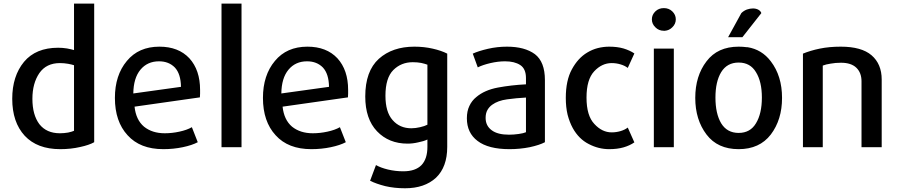

<svg xmlns="http://www.w3.org/2000/svg" viewBox="-20 -805 4909 1050"><path d="M495.1 -27.3Q495.1 -216.8 495.1 -785.2Q467.8 -785.2 384.8 -785.2Q384.8 -721.7 384.8 -531.2Q371.1 -535.2 346.7 -540Q322.3 -543.9 297.9 -543.9Q175.8 -543.9 111.3 -466.8Q46.9 -388.7 46.9 -264.6Q46.9 -136.7 115.2 -62.5Q183.6 10.7 309.6 10.7Q367.2 10.7 418 -1Q467.8 -11.7 495.1 -27.3ZM384.8 -89.8Q375 -85 352.5 -80.1Q330.1 -76.2 307.6 -76.2Q234.4 -76.2 195.3 -126Q157.2 -176.8 157.2 -264.6Q157.2 -349.6 195.3 -405.3Q233.4 -460 307.6 -460Q330.1 -460 352.5 -456.1Q374 -452.1 384.8 -448.2Q384.8 -329.1 384.8 -89.8Z M1074.2 -313.5Q1074.2 -421.9 1015.6 -486.3Q956.1 -549.8 851.6 -549.8Q738.3 -549.8 673.8 -471.7Q608.4 -393.6 608.4 -269.5Q608.4 -140.6 677.7 -65.4Q746.1 10.7 873 10.7Q928.7 10.7 979.5 0Q1030.3 -10.7 1061.5 -27.3Q1050.8 -54.7 1029.3 -109.4Q1002 -93.8 960.9 -85Q920.9 -76.2 880.9 -76.2Q812.5 -76.2 767.6 -112.3Q723.6 -149.4 715.8 -221.7Q835 -238.3 1073.2 -272.5Q1074.2 -282.2 1074.2 -293Q1074.2 -303.7 1074.2 -313.5ZM969.7 -330.1Q904.3 -321.3 709 -293.9Q710 -377.9 748 -423.8Q786.1 -469.7 849.6 -469.7Q903.3 -469.7 936.5 -435.5Q968.8 -400.4 969.7 -330.1Z M1300.8 0Q1300.8 -196.3 1300.8 -785.2Q1273.4 -785.2 1191.4 -785.2Q1191.4 -588.9 1191.4 0Q1218.8 0 1300.8 0Z M1883.8 -313.5Q1883.8 -421.9 1825.2 -486.3Q1765.6 -549.8 1661.1 -549.8Q1547.9 -549.8 1483.4 -471.7Q1418 -393.6 1418 -269.5Q1418 -140.6 1487.3 -65.4Q1555.7 10.7 1682.6 10.7Q1738.3 10.7 1789.1 0Q1839.8 -10.7 1871.1 -27.3Q1860.4 -54.7 1838.9 -109.4Q1811.5 -93.8 1770.5 -85Q1730.5 -76.2 1690.4 -76.2Q1622.1 -76.2 1577.1 -112.3Q1533.2 -149.4 1525.4 -221.7Q1644.5 -238.3 1882.8 -272.5Q1883.8 -282.2 1883.8 -293Q1883.8 -303.7 1883.8 -313.5ZM1779.3 -330.1Q1713.9 -321.3 1518.6 -293.9Q1519.5 -377.9 1557.6 -423.8Q1595.7 -469.7 1659.2 -469.7Q1712.9 -469.7 1746.1 -435.5Q1778.3 -400.4 1779.3 -330.1Z M2425.8 -2Q2425.8 -129.9 2425.8 -511.7Q2393.6 -528.3 2345.7 -539.1Q2298.8 -549.8 2246.1 -549.8Q2126 -549.8 2051.8 -483.4Q1977.5 -416 1977.5 -277.3Q1977.5 -154.3 2042 -86.9Q2106.4 -19.5 2209 -19.5Q2237.3 -19.5 2266.6 -26.4Q2296.9 -32.2 2317.4 -42Q2317.4 -28.3 2317.4 -2Q2317.4 63.5 2285.2 97.7Q2252 131.8 2185.5 131.8Q2142.6 131.8 2101.6 122.1Q2061.5 112.3 2036.1 97.7Q2025.4 127 2003.9 183.6Q2037.1 200.2 2086.9 212.9Q2136.7 224.6 2195.3 224.6Q2301.8 224.6 2364.3 167Q2425.8 108.4 2425.8 -2ZM2317.4 -123Q2302.7 -115.2 2277.3 -109.4Q2252 -103.5 2229.5 -103.5Q2166 -103.5 2127 -148.4Q2087.9 -192.4 2087.9 -281.2Q2087.9 -378.9 2130.9 -421.9Q2173.8 -464.8 2237.3 -464.8Q2262.7 -464.8 2283.2 -460.9Q2304.7 -456.1 2317.4 -451.2Q2317.4 -341.8 2317.4 -123Z M2960 -27.3Q2960 -112.3 2960 -367.2Q2960 -466.8 2905.3 -508.8Q2849.6 -549.8 2752.9 -549.8Q2699.2 -549.8 2648.4 -538.1Q2597.7 -526.4 2565.4 -511.7Q2574.2 -487.3 2592.8 -436.5Q2620.1 -450.2 2662.1 -460Q2704.1 -469.7 2742.2 -469.7Q2793.9 -469.7 2825.2 -449.2Q2856.4 -428.7 2856.4 -377.9Q2856.4 -366.2 2856.4 -343.8Q2776.4 -339.8 2703.1 -326.2Q2629.9 -312.5 2585 -274.4Q2560.5 -254.9 2546.9 -225.6Q2533.2 -197.3 2533.2 -158.2Q2533.2 -78.1 2591.8 -34.2Q2650.4 10.7 2766.6 10.7Q2823.2 10.7 2877 0Q2930.7 -11.7 2960 -27.3ZM2856.4 -82Q2843.8 -76.2 2816.4 -72.3Q2789.1 -68.4 2763.7 -68.4Q2701.2 -68.4 2668.9 -92.8Q2635.7 -117.2 2635.7 -160.2Q2635.7 -185.5 2645.5 -203.1Q2655.3 -220.7 2671.9 -232.4Q2703.1 -254.9 2752.9 -261.7Q2802.7 -268.6 2856.4 -271.5Q2856.4 -208 2856.4 -82Z M3449.2 -26.4Q3440.4 -45.9 3413.1 -107.4Q3396.5 -94.7 3373 -87.9Q3349.6 -81.1 3325.2 -81.1Q3272.5 -81.1 3230.5 -127Q3187.5 -171.9 3187.5 -271.5Q3187.5 -370.1 3229.5 -415Q3271.5 -460 3325.2 -460Q3349.6 -460 3373 -453.1Q3396.5 -446.3 3413.1 -433.6Q3425.8 -460 3449.2 -512.7Q3424.8 -529.3 3389.6 -540Q3355.5 -549.8 3311.5 -549.8Q3280.3 -549.8 3249 -542Q3218.8 -534.2 3191.4 -517.6Q3140.6 -487.3 3107.4 -425.8Q3074.2 -365.2 3074.2 -269.5Q3074.2 -218.8 3084 -177.7Q3094.7 -136.7 3112.3 -104.5Q3145.5 -44.9 3199.2 -17.6Q3252.9 10.7 3311.5 10.7Q3355.5 10.7 3389.6 1Q3423.8 -8.8 3449.2 -26.4Z M3675.8 -699.2Q3675.8 -724.6 3656.2 -743.2Q3637.7 -760.7 3610.4 -760.7Q3583 -760.7 3564.5 -743.2Q3544.9 -724.6 3544.9 -699.2Q3544.9 -673.8 3564.5 -655.3Q3583 -636.7 3610.4 -636.7Q3613.3 -636.7 3616.2 -636.7Q3639.6 -638.7 3656.2 -655.3Q3675.8 -673.8 3675.8 -699.2ZM3665 0Q3665 -134.8 3665 -539.1Q3651.4 -539.1 3610.4 -539.1Q3596.7 -539.1 3555.7 -539.1Q3555.7 -404.3 3555.7 0Q3583 0 3665 0Z M4256.8 -269.5Q4256.8 -389.6 4195.3 -469.7Q4146.5 -534.2 4068.4 -546.9Q4068.4 -546.9 4067.4 -546.9Q4067.4 -546.9 4066.4 -546.9Q4066.4 -546.9 4065.4 -546.9Q4065.4 -546.9 4064.5 -546.9Q4064.5 -546.9 4063.5 -546.9Q4043 -549.8 4019.5 -549.8Q3904.3 -549.8 3843.8 -469.7Q3782.2 -389.6 3782.2 -269.5Q3782.2 -150.4 3843.8 -69.3Q3904.3 10.7 4019.5 10.7Q4133.8 10.7 4195.3 -69.3Q4256.8 -150.4 4256.8 -269.5ZM4146.5 -271.5Q4146.5 -183.6 4114.3 -130.9Q4083 -78.1 4019.5 -78.1Q3956.1 -78.1 3923.8 -130.9Q3892.6 -183.6 3892.6 -271.5Q3892.6 -358.4 3923.8 -410.2Q3956.1 -462.9 4019.5 -462.9Q4083 -462.9 4114.3 -410.2Q4146.5 -358.4 4146.5 -271.5ZM4143.6 -733.4Q4139.6 -745.1 4127 -752Q4114.3 -758.8 4097.7 -758.8Q4082 -758.8 4064.5 -752.9Q4046.9 -746.1 4034.2 -733.4Q4010.7 -689.5 3961.9 -601.6Q3976.6 -601.6 4019.5 -601.6Q4024.4 -601.6 4040 -601.6Q4066.4 -634.8 4143.6 -733.4Z M4801.8 0Q4801.8 -92.8 4801.8 -370.1Q4801.8 -455.1 4746.1 -502.9Q4691.4 -549.8 4578.1 -549.8Q4514.6 -549.8 4462.9 -539.1Q4411.1 -528.3 4371.1 -511.7Q4371.1 -341.8 4371.1 0Q4398.4 0 4479.5 0Q4479.5 -111.3 4479.5 -446.3Q4496.1 -453.1 4522.5 -457Q4548.8 -461.9 4579.1 -461.9Q4634.8 -461.9 4663.1 -434.6Q4691.4 -407.2 4691.4 -360.4Q4691.4 -240.2 4691.4 0Q4718.8 0 4801.8 0Z"/></svg>

Font: DaxlinePro-Medium
Style: Medium
Weight: 400
Designer: Hans Reichel
Version: Version 7.502; 2006